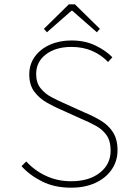

<svg xmlns="http://www.w3.org/2000/svg" viewBox="-20 -860 640 892"><path d="M310 12Q234 12 176.5 -16.5Q119 -45 80 -88L102 -110Q140 -68 193.5 -43Q247 -18 310 -18Q394 -18 444 -57.5Q494 -97 494 -160Q494 -204 476 -230.5Q458 -257 428 -274Q398 -291 362 -306L260 -352Q230 -365 196.5 -384Q163 -403 139.5 -434Q116 -465 116 -514Q116 -561 141.5 -596.5Q167 -632 211.5 -652Q256 -672 312 -672Q375 -672 423.5 -648.5Q472 -625 502 -594L482 -572Q452 -604 409 -623Q366 -642 312 -642Q239 -642 193.5 -607.5Q148 -573 148 -516Q148 -475 169 -449.5Q190 -424 219.5 -408.5Q249 -393 274 -382L376 -336Q415 -320 449.5 -299Q484 -278 505 -245.5Q526 -213 526 -162Q526 -112 499 -72.5Q472 -33 423.5 -10.5Q375 12 310 12ZM198 -710 184 -726 300 -840H328L444 -726L430 -710L316 -810H312Z"/></svg>

Font: Source Code Pro ExtraLight ExtraLight
Style: Regular
Weight: 250
Monospace: yes
Version: Version 1.018;hotconv 1.0.116;makeotfexe 2.5.65601